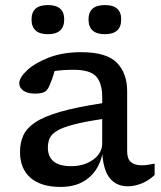

<svg xmlns="http://www.w3.org/2000/svg" viewBox="-20 -728 636 758"><path d="M485 7.5Q440.5 7.5 414.8 -23Q389 -53.5 384 -119Q371 -59.5 328.8 -24.8Q286.5 10 219 10Q142 10 100.5 -26Q59 -62 59 -128Q59 -164 71.8 -192.8Q84.5 -221.5 119 -244.8Q153.5 -268 217.5 -286.5Q281.5 -305 383.5 -320.5V-343Q383.5 -400.5 359.2 -426.5Q335 -452.5 271 -452.5Q249 -452.5 230.5 -451.2Q212 -450 195.5 -447.5Q190.5 -429.5 185.5 -415.8Q180.5 -402 174.5 -388Q166 -368.5 152.5 -363.5Q139 -358.5 118.5 -358.5Q88 -358.5 72 -370.2Q56 -382 56 -398.5Q56 -421.5 87 -450.5Q118 -479.5 173 -500.8Q228 -522 300 -522Q401 -522 441.5 -480.2Q482 -438.5 482 -368V-131Q482 -101 496.8 -88.2Q511.5 -75.5 539 -75.5Q550.5 -75.5 563.5 -77.2Q576.5 -79 590.5 -82V-37Q566.5 -14.5 538.5 -3.5Q510.5 7.5 485 7.5ZM169 -145.5Q169 -72 261 -72Q312.5 -72 348 -97.8Q383.5 -123.5 383.5 -162.5V-258Q313 -247.5 270.2 -236.2Q227.5 -225 205.8 -212Q184 -199 176.5 -182.8Q169 -166.5 169 -145.5ZM169 -593Q104.5 -593 104.5 -651.5Q104.5 -708 169 -708Q233.5 -708 233.5 -651.5Q233.5 -593 169 -593ZM394 -593Q329.5 -593 329.5 -651.5Q329.5 -708 394 -708Q458.5 -708 458.5 -651.5Q458.5 -593 394 -593Z"/></svg>

Font: Newsreader Caption
Style: Regular
Weight: 400
Designer: Hugues Gentile
Foundry: Production Type
Version: Version 1.001